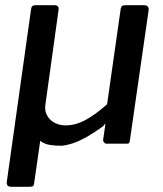

<svg xmlns="http://www.w3.org/2000/svg" viewBox="-20 -550 623 735"><path d="M231 -70Q271 -70 310.5 -92.5Q350 -115 390 -151L442 -516Q444 -525 447.5 -527.5Q451 -530 461 -530H533Q541 -530 545.5 -525Q550 -520 549 -511L477 -11Q476 -5 474 -2.5Q472 0 465 0H387Q382 0 378 -5Q374 -10 375 -16L383 -72Q384 -78 382 -76Q380 -74 375 -67Q342 -43 315 -27.5Q288 -12 264.5 -3.5Q241 5 217 8Q189 8 169 4.5Q149 1 134 -11L111 149Q110 160 106.5 162.5Q103 165 91 165H23Q13 165 9 160Q5 155 6 146L99 -515Q100 -524 104 -527Q108 -530 116 -530H190Q198 -530 202 -525Q206 -520 204 -511L154 -151Q150 -128 159.5 -109.5Q169 -91 188 -80.5Q207 -70 231 -70Z"/></svg>

Font: Libre Franklin Medium
Style: Italic
Weight: 500
Italic angle: -8°
Designer: Pablo Impallari, Rodrigo Fuenzalida, Nhung Nguyen
Foundry: Impallari Type
Version: Version 3.000